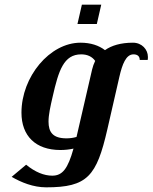

<svg xmlns="http://www.w3.org/2000/svg" viewBox="-20 -633 654 823"><path d="M331 -613 312 -530H395L414 -613ZM72 -150C72 -51 132 10 239 10C258 10 277 8 295 4C271 90 248 120 204 120C169 120 131 105 92 73L30 125C71 149 123 170 178 170C355 170 394 122 440 -78L492 -305C504 -357 520 -400 552 -400C568 -400 579 -393 579 -376H613C614 -380 614 -385 614 -389C614 -421 588 -450 550 -450C498 -450 458 -438 430 -418C404 -438 369 -450 325 -450C193 -450 72 -304 72 -150ZM308 -46C294 -42 280 -40 265 -40C207 -40 188 -66 188 -112C188 -141 196 -177 206 -220C231 -330 253 -400 328 -400C355 -400 375 -390 388 -372C382 -360 378 -348 375 -336Z"/></svg>

Font: Pfennig
Style: BoldItalic
Weight: 700
Italic angle: -13°
Version: Version 20100423